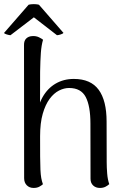

<svg xmlns="http://www.w3.org/2000/svg" viewBox="-35 -906 617 937"><path d="M128.8 11.2Q108.8 11.2 95.8 -1.7Q82.8 -14.6 82.8 -36.6L82.2 -685.7Q81.8 -707.3 93 -718.1Q104.2 -728.9 122 -729.8Q140.5 -731.2 154.7 -724.3Q168.8 -717.5 175.1 -712.2Q167.1 -685.2 164.4 -648.4Q161.8 -611.6 160.8 -556L160.2 -347.3L142.6 -328.7Q148.5 -388.7 172.7 -431.7Q197 -474.8 236.2 -497.8Q275.5 -520.8 325.2 -520.8Q407.7 -520.8 446.4 -468.1Q485.2 -415.4 485.2 -312.7L485.7 -114.2Q485.7 -87.9 488.1 -58.5Q490.5 -29.1 498.2 -7.4Q490.5 -0.2 479.4 5.5Q468.2 11.2 452.5 11.2Q432.5 11.2 419.7 -0.8Q406.8 -12.8 406.8 -33.4L406.3 -303.1Q406.3 -388.2 383.4 -432.4Q360.5 -476.6 301.9 -476.6Q277.8 -476.6 252.9 -464Q228 -451.4 207.2 -423.5Q186.5 -395.6 173.6 -350.8Q160.7 -305.9 160.7 -241.5Q160.7 -181.2 160.9 -142Q161.2 -102.8 162.3 -77.9Q163.5 -53.1 166.4 -37Q169.3 -21 174.5 -6.9Q168.8 -1.6 157.4 4.8Q146 11.2 128.8 11.2ZM16.2 -734.2Q10.4 -734.2 -1.7 -737.8Q-13.7 -741.4 -15.2 -745.4L104.5 -882.8Q110.5 -884.7 120.4 -885.4Q130.3 -886.2 139.7 -885.4Q149.2 -884.7 155.2 -882.8L274.8 -745.4Q272.2 -741.4 260.8 -737.8Q249.4 -734.2 243 -734.2L130.3 -821.5Z"/></svg>

Font: Arima Thin
Style: Regular
Weight: 100
Designer: Joana Correia and Natanael Gama
Foundry: NDISCOVER
Version: Version 1.101;gftools[0.9.23]